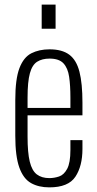

<svg xmlns="http://www.w3.org/2000/svg" viewBox="-20 -800 419 829"><path d="M193 9Q147 9 114 -9.5Q81 -28 63.5 -76.5Q46 -125 46 -214V-368Q46 -459 64 -506Q82 -553 115.5 -570Q149 -587 194 -587Q248 -587 279 -564Q310 -541 323 -490.5Q336 -440 336 -357V-302H99V-210Q99 -141 108.5 -102Q118 -63 139 -47Q160 -31 193 -31Q214 -31 235 -38Q256 -45 270 -71Q284 -97 284 -152V-195H336V-157Q336 -83 305.5 -37Q275 9 193 9ZM99 -334H284V-379Q284 -431 278.5 -468.5Q273 -506 254 -526.5Q235 -547 194 -547Q162 -547 140.5 -533.5Q119 -520 109 -483.5Q99 -447 99 -378ZM160 -676V-780H220V-676Z"/></svg>

Font: Oswald ExtraLight
Style: Regular
Weight: 250
Designer: Vernon Adams
Foundry: Vernon Adams
Version: Version 4.103;gftools[0.9.33.dev8+g029e19f]